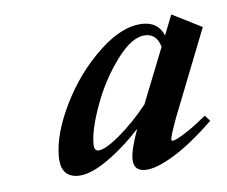

<svg xmlns="http://www.w3.org/2000/svg" viewBox="-33 -582 420 355"><g transform="rotate(-5 176.5 -404.0)"><path d="M99.1 -263.2Q66.4 -263.2 66.4 -301.8Q66.4 -344.2 93.3 -398.7Q120.1 -453.1 162.4 -492.9Q204.6 -532.7 243.2 -532.7Q271 -532.7 281.7 -507.8L296.4 -545.4L352.5 -517.1L288.6 -354.5Q276.4 -321.3 276.4 -315.4Q276.4 -312.5 278.3 -312.5Q281.2 -312.5 287.8 -315.7Q294.4 -318.8 309.1 -328.6Q323.7 -338.4 341.8 -353.5L351.1 -343.3Q309.6 -303.2 276.4 -283.2Q243.2 -263.2 223.6 -263.2Q201.7 -263.2 201.7 -285.2Q201.7 -303.2 215.3 -340.3Q184.1 -306.6 152.6 -284.9Q121.1 -263.2 99.1 -263.2ZM132.3 -319.3Q132.3 -306.6 140.1 -306.6Q152.8 -306.6 179.9 -329.3Q207 -352.1 232.4 -383.8L273.4 -487.3Q266.6 -511.2 246.1 -511.2Q220.7 -511.2 192.9 -473.6Q165 -436 148.7 -391.1Q132.3 -346.2 132.3 -319.3Z"/></g></svg>

Font: Elstob 14pt
Style: Italic
Weight: 400
Italic angle: -20°
Designer: Peter S. Baker
Version: Version 1.015